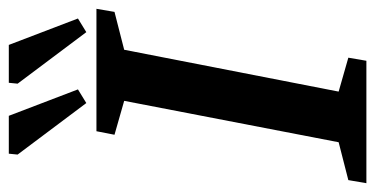

<svg xmlns="http://www.w3.org/2000/svg" viewBox="-241 -624 852 436"><g transform="rotate(-90 185.0 -406.0)"><path d="M-13 0 -6 -41 80 -63 174 -550 97 -572 105 -613H383L376 -572L290 -550L195 -63L272 -41L265 0ZM330 -636 213 -792 215 -812H301L361 -655ZM169 -636 52 -792 54 -812H140L200 -655Z"/></g></svg>

Font: Manuale SemiBold
Style: Italic
Weight: 600
Italic angle: -11°
Designer: Eduardo Tunni / Pablo Cosgaya
Foundry: Eduardo Tunni / Pablo Cosgaya
Version: Version 1.002